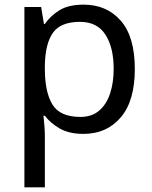

<svg xmlns="http://www.w3.org/2000/svg" viewBox="-20 -566 655 826"><path d="M340 -546Q439 -546 499.5 -477Q560 -408 560 -269Q560 -132 499.5 -61Q439 10 339 10Q277 10 236.5 -13.5Q196 -37 173 -68H167Q169 -51 171 -25Q173 1 173 20V240H85V-536H157L169 -463H173Q197 -498 236 -522Q275 -546 340 -546ZM324 -472Q242 -472 208.5 -426Q175 -380 173 -286V-269Q173 -170 205.5 -116.5Q238 -63 326 -63Q375 -63 406.5 -90Q438 -117 453.5 -163.5Q469 -210 469 -270Q469 -362 433.5 -417Q398 -472 324 -472Z"/></svg>

Font: Noto Sans Warang Citi
Style: Regular
Weight: 400
Designer: Mangu Purty
Foundry: Mangu Purty
Version: Version 3.002; ttfautohint (v1.8.4.7-5d5b)